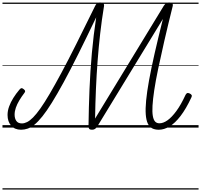

<svg xmlns="http://www.w3.org/2000/svg" viewBox="-20 -1031 1624 1551"><path d="M150 17Q99 17 70 -16Q41 -49 41 -102Q41 -136 53.5 -170.5Q66 -205 87.5 -239.5Q109 -274 137 -307Q145 -317 152.5 -318.5Q160 -320 171 -311Q182 -303 183 -295.5Q184 -288 176 -279Q154 -250 136 -220Q118 -190 108 -161Q98 -132 98 -105Q98 -74 112 -54Q126 -34 157 -34Q177 -34 199 -45Q221 -56 247 -82Q273 -108 306 -154.5Q339 -201 381 -272.5Q423 -344 476.5 -443.5Q530 -543 597 -677Q664 -811 748 -982Q755 -998 764.5 -1004.5Q774 -1011 788 -1011Q805 -1011 814 -1004Q823 -997 820 -980Q802 -871 789.5 -761Q777 -651 768.5 -539Q760 -427 755 -311Q750 -195 748 -73L1303 -984Q1313 -999 1322.5 -1005Q1332 -1011 1346 -1011Q1362 -1011 1370.5 -1004Q1379 -997 1375 -981Q1336 -825 1307 -698.5Q1278 -572 1257.5 -474Q1237 -376 1226 -302.5Q1215 -229 1212 -177.5Q1209 -126 1214.5 -94.5Q1220 -63 1233 -49Q1246 -35 1268 -35Q1299 -35 1333.5 -59.5Q1368 -84 1405 -134.5Q1442 -185 1478 -263Q1483 -274 1490.5 -278Q1498 -282 1510 -277Q1524 -271 1528 -263Q1532 -255 1526 -244Q1483 -152 1438.5 -94Q1394 -36 1349.5 -9.5Q1305 17 1263 17Q1231 17 1209 5.5Q1187 -6 1174 -33Q1161 -60 1157.5 -106Q1154 -152 1160.5 -220Q1167 -288 1184 -382Q1201 -476 1229 -599Q1257 -722 1296 -878L767 -11Q757 4 747.5 10.5Q738 17 723 17Q707 17 701 10Q695 3 695 -14Q697 -164 703 -310Q709 -456 722 -601Q735 -746 757 -891Q676 -722 611 -591.5Q546 -461 493.5 -365Q441 -269 399 -201.5Q357 -134 322.5 -91Q288 -48 259 -24.5Q230 -1 203.5 8Q177 17 150 17ZM0 490H1584V500H0ZM0 -20H1584V0H0ZM0 -505H1584V-500H0ZM0 -1010H1584V-1000H0Z"/></svg>

Font: Playwrite BE VLG Guides
Style: Regular
Weight: 400
Designer: Veronika Burian, José Scaglione
Foundry: TypeTogether
Version: Version 1.003